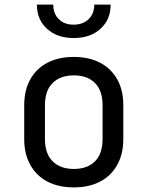

<svg xmlns="http://www.w3.org/2000/svg" viewBox="-20 -805 640 833"><path d="M300 8Q234 8 186 -17Q138 -42 111.5 -89.5Q85 -137 85 -202V-348Q85 -414 111.5 -461Q138 -508 186 -533Q234 -558 300 -558Q366 -558 414 -533Q462 -508 488.5 -461Q515 -414 515 -349V-202Q515 -137 488.5 -89.5Q462 -42 414 -17Q366 8 300 8ZM300 -72Q359 -72 392 -105Q425 -138 425 -202V-348Q425 -412 392 -445Q359 -478 300 -478Q242 -478 208.5 -445Q175 -412 175 -348V-202Q175 -138 208.5 -105Q242 -72 300 -72ZM300 -640Q228 -640 184 -680Q140 -720 140 -785H211Q211 -746 235 -722Q259 -698 299 -698Q340 -698 364.5 -722Q389 -746 389 -785H460Q460 -720 416 -680Q372 -640 300 -640Z"/></svg>

Font: JetBrains Mono Zero
Style: Regular-Zero
Weight: 400
Designer: Philipp Nurullin, Konstantin Bulenkov
Foundry: JetBrains
Version: Version 2.211